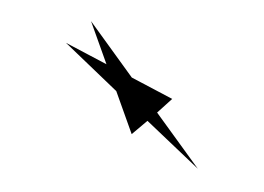

<svg xmlns="http://www.w3.org/2000/svg" viewBox="-39 -640 732 532"><g transform="rotate(-5 326.5 -374.5)"><path d="M263.9 -467.8 231.7 -590.5 330.6 -425 437 -356.2 392 -322.2 490.8 -157.3 363.4 -301.7 316.6 -268.8 284.5 -391.3 157.3 -536.7Z"/></g></svg>

Font: Vazirmatn
Style: Regular
Weight: 400
Designer: Saber Rastikerdar
Foundry: Saber Rastikerdar
Version: Version 33.003;September 2, 2022;FontCreator 14.0.0.2862 64-